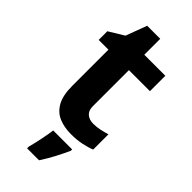

<svg xmlns="http://www.w3.org/2000/svg" viewBox="-277 -714 988 988"><g transform="rotate(45 217.0 -220.5)"><path d="M308 -109Q333 -109 356 -114Q379 -119 402 -126V-15Q378 -5 342.5 2.5Q307 10 265 10Q216 10 177.5 -6Q139 -22 116.5 -61.5Q94 -101 94 -171V-434H23V-497L105 -547L148 -662H243V-546H396V-434H243V-171Q243 -140 261 -124.5Q279 -109 308 -109ZM325 71Q310 104 290 142.5Q270 181 244 221H157V208Q165 179 174 136Q183 93 187 61H325Z"/></g></svg>

Font: Noto Sans Duployan
Style: Bold
Weight: 700
Designer: David Corbett
Foundry: David Corbett
Version: Version 3.001